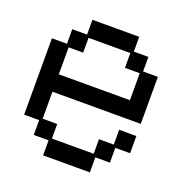

<svg xmlns="http://www.w3.org/2000/svg" viewBox="-108 -634 715 756"><g transform="rotate(20 250.0 -256.0)"><path d="M91 -97H28V-417H91V-478H153V-540H349V-478H410V-417H472V-220H102V-107H163V-46H338V-107H400V-169H472V-97H410V-35H349V28H153V-35H91ZM400 -293V-406H338V-468H163V-406H102V-293Z"/></g></svg>

Font: DotGothic16
Style: Regular
Weight: 400
Designer: Fontworks Inc.
Foundry: Fontworks Inc.
Version: Version 1.100